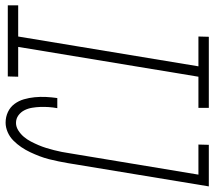

<svg xmlns="http://www.w3.org/2000/svg" viewBox="-102 -714 783 702"><g transform="rotate(90 290.0 -363.5)"><path d="M388 8Q367 8 349 -0.5Q331 -9 319.5 -24.5Q308 -40 302.5 -59Q297 -78 295 -98.5Q293 -119 294 -139.5Q295 -160 298 -181H335Q332 -165 331 -149.5Q330 -134 330.5 -119Q331 -104 333.5 -89Q336 -74 342.5 -61Q349 -48 361 -39Q373 -30 389 -30Q403 -30 416.5 -38.5Q430 -47 440 -59Q450 -71 457 -84.5Q464 -98 470 -112Q476 -126 480.5 -140.5Q485 -155 488.5 -169Q492 -183 495 -197.5Q498 -212 500 -227L578 -697H468L469 -735H621L536 -220Q533 -203 529.5 -185.5Q526 -168 521.5 -150.5Q517 -133 510.5 -116Q504 -99 496 -82Q488 -65 477.5 -49.5Q467 -34 453.5 -20.5Q440 -7 422.5 0.5Q405 8 388 8ZM-41 0V-38H73L182 -697H73L74 -735H334V-697H220L111 -38H220L219 0Z"/></g></svg>

Font: Iosevka SS04 XLt Ex Obl
Style: Regular
Weight: 200
Width: 7
Italic angle: -9°
Monospace: yes
Designer: Belleve Invis
Foundry: Belleve Invis
Version: Version 19.0.0; ttfautohint (v1.8.4)